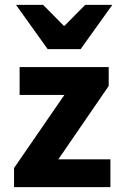

<svg xmlns="http://www.w3.org/2000/svg" viewBox="-20 -773 500 793"><path d="M38 0V-79L246 -381H61V-496H429V-418L221 -115H436V0ZM177 -570 46 -753H158L243 -667H247L332 -753H444L313 -570Z"/></svg>

Font: Source Sans 3 ExtraLight
Style: Bold
Weight: 700
Version: Version 3.052;hotconv 1.1.0;makeotfexe 2.6.0